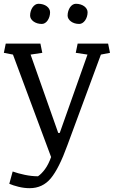

<svg xmlns="http://www.w3.org/2000/svg" viewBox="-25 -757 593 1000"><path d="M379.4 -529.8H538.1L547.9 -481.9L500.5 -472.7L326.2 -1Q282.2 120.6 239.5 171.9Q196.8 223.1 129.4 223.1Q100.6 223.1 71.3 215.8Q42 208.5 23.4 200.2L41 136.2Q67.9 146 104 153.6Q140.1 161.1 172.9 161.1Q191.4 148.4 209.2 124.3Q227.1 100.1 241.2 61L42.5 -472.7L-4.9 -481.9L4.9 -529.8H185.5L195.3 -481.9L134.3 -472.7L278.3 -64.5H286.1L430.7 -472.7L369.6 -481.9ZM131.8 -675.8Q131.8 -688 135.3 -699.2Q138.7 -710.4 144.8 -719Q150.9 -727.5 158.7 -732.4Q166.5 -737.3 175.3 -737.3Q188 -737.3 199.2 -733.9Q210.4 -730.5 218.5 -724.4Q226.6 -718.3 231.2 -710.2Q235.8 -702.1 235.8 -693.4Q235.8 -681.2 232.4 -670.2Q229 -659.2 223.1 -650.6Q217.3 -642.1 209.5 -637.2Q201.7 -632.3 192.9 -632.3Q180.2 -632.3 168.9 -635.7Q157.7 -639.2 149.4 -645.3Q141.1 -651.4 136.5 -659.2Q131.8 -667 131.8 -675.8ZM327.1 -675.8Q327.1 -688 330.6 -699.2Q334 -710.4 339.8 -719Q345.7 -727.5 353.5 -732.4Q361.3 -737.3 370.1 -737.3Q382.8 -737.3 394 -733.9Q405.3 -730.5 413.6 -724.4Q421.9 -718.3 426.5 -710.2Q431.2 -702.1 431.2 -693.4Q431.2 -681.2 427.7 -670.2Q424.3 -659.2 418.2 -650.6Q412.1 -642.1 404.3 -637.2Q396.5 -632.3 387.7 -632.3Q375 -632.3 363.8 -635.7Q352.5 -639.2 344.5 -645.3Q336.4 -651.4 331.8 -659.2Q327.1 -667 327.1 -675.8Z"/></svg>

Font: Noticia Text
Style: Regular
Weight: 400
Designer: JM Sole
Foundry: JM Sole
Version: Version 1.003